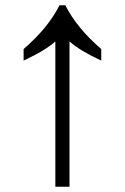

<svg xmlns="http://www.w3.org/2000/svg" viewBox="-20 -712 476 732"><path d="M191 0V-554Q152 -519 70 -481V-525Q163 -605 207 -692H229Q273 -605 366 -525V-481Q284 -519 245 -554V0Z"/></svg>

Font: tamil25
Style: Book
Weight: 400
Designer: Jelle Bosma - Monotype Design Team
Foundry: Monotype Imaging Inc.
Version: Version 2.003